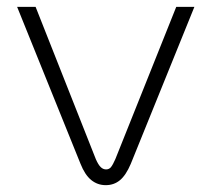

<svg xmlns="http://www.w3.org/2000/svg" viewBox="-20 -529 618 561"><path d="M289 12Q265 12 246.5 -3Q228 -18 215 -51L30 -509H84L260 -64Q267 -48 274 -41Q281 -34 290 -34Q299 -34 304.5 -41Q310 -48 317 -64L495 -509H548L362 -50Q348 -17 330.5 -2.5Q313 12 289 12Z"/></svg>

Font: MuseoModerno Thin ExtraLight
Style: Regular
Weight: 250
Version: Version 1.002